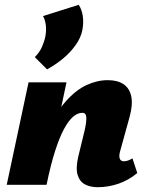

<svg xmlns="http://www.w3.org/2000/svg" viewBox="-20 -770 612 800"><path d="M176 -481 125 -532Q145 -552 155 -575Q165 -598 169 -618Q174 -645 170.5 -668Q167 -691 159 -703L308 -750Q321 -730 325 -702.5Q329 -675 323 -644Q317 -613 295 -582Q273 -551 242 -525.5Q211 -500 176 -481ZM387 10Q357 10 334.5 -1.5Q312 -13 303.5 -41Q295 -69 306 -117L333 -228Q341 -264 339.5 -282Q338 -300 323 -300Q304 -300 285 -284Q266 -268 247 -233Q228 -198 209.5 -140.5Q191 -83 174 0H115Q140 -130 175.5 -214.5Q211 -299 253.5 -347Q296 -395 340.5 -415.5Q385 -436 429 -436Q470 -436 495 -419Q520 -402 527 -368Q534 -334 520 -283L480 -138Q475 -120 479 -109Q483 -98 496 -98Q503 -98 511.5 -100.5Q520 -103 532 -110L552 -49Q516 -19 473.5 -4.5Q431 10 387 10ZM8 0 99 -427H257L167 0Z"/></svg>

Font: Ysabeau Office Black
Style: Italic
Weight: 900
Italic angle: -12°
Designer: Christian Thalmann (Catharsis Fonts)
Version: Version 2.001;gftools[0.9.30]; featfreeze: tnum,lnum,ss02